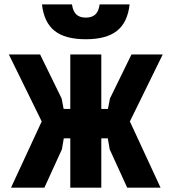

<svg xmlns="http://www.w3.org/2000/svg" viewBox="-20 -864 790 884"><path d="M485 -176.5 476.3 -227.2H436.4V-362.6H477L486.3 -410.7L585.3 -613.1H729.2L578 -304.9L719.2 0H565.6ZM172 -304.9 20.8 -613.1H164.7L263.7 -410.7L273 -362.6H313.6V-227.2H273.7L265 -176.5L184.4 0H30.8ZM303.6 -613.1H446.4V0H303.6ZM375 -782.9Q403.8 -782.9 419.4 -797.8Q434.9 -812.7 438.6 -843.8H576.7Q567.7 -761.3 519 -722.3Q470.2 -683.3 375 -683.3Q279.8 -683.3 231 -722.3Q182.3 -761.3 173.3 -843.8H311.4Q315.7 -812.7 331 -797.8Q346.2 -782.9 375 -782.9Z"/></svg>

Font: Martian Mono VF sWd Rg
Style: Regular
Weight: 400
Width: 6
Monospace: yes
Designer: Roman Shamin
Foundry: Evil Martians
Version: Version 1.100